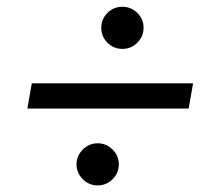

<svg xmlns="http://www.w3.org/2000/svg" viewBox="-20 -632 626 572"><path d="M61.5 -308.6 74.7 -383.8H555.2L542 -308.6ZM344.7 -486.3Q318.4 -486.3 300 -504.9Q281.7 -523.4 281.7 -549.3Q281.7 -575.2 300 -593.5Q318.4 -611.8 344.7 -611.8Q370.6 -611.8 389.2 -593.5Q407.7 -575.2 407.7 -549.3Q407.7 -523.4 389.2 -504.9Q370.6 -486.3 344.7 -486.3ZM271 -79.6Q245.1 -79.6 226.6 -98.1Q208 -116.7 208 -142.1Q208 -168 226.6 -186.5Q245.1 -205.1 271 -205.1Q296.9 -205.1 315.4 -186.5Q334 -168 334 -142.1Q334 -116.7 315.4 -98.1Q296.9 -79.6 271 -79.6Z"/></svg>

Font: CaskaydiaCove NFP SemiLight
Style: Italic
Weight: 350
Italic angle: -10°
Designer: Aaron Bell
Foundry: Saja Typeworks
Version: Version 2111.001; VTT 6.35;Nerd Fonts 3.1.1